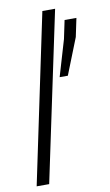

<svg xmlns="http://www.w3.org/2000/svg" viewBox="-85 -787 474 831"><g transform="rotate(-10 151.5 -371.5)"><path d="M7 0 163 -743H219L62 0ZM187 -448 234 -607 251 -688H303L286 -607L223 -448Z"/></g></svg>

Font: Saira Condensed Light
Style: Italic
Weight: 300
Width: 3
Italic angle: -12°
Designer: Hector Gatti with collaboration of the Omnibus-Type team
Foundry: Omnibus-Type
Version: Version 1.101